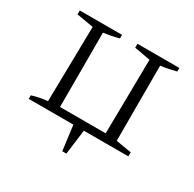

<svg xmlns="http://www.w3.org/2000/svg" viewBox="-148 -677 990 980"><g transform="rotate(30 347.5 -187.5)"><path d="M53 0V-21Q75 -28 98 -32.5Q121 -37 144 -39L152 -481L53 -498V-521H302V-500Q281 -494 258 -489.5Q235 -485 212 -482V-44H481L487 -481L393 -498V-521H640V-500Q621 -495 597.5 -490Q574 -485 549 -482V-39L640 -24V0H378L359 146H335L316 0Z"/></g></svg>

Font: Piazzolla SC Light
Style: Regular
Weight: 300
Designer: Juan Pablo del Peral
Foundry: Huerta Tipografica
Version: Version 1.330